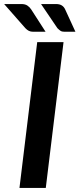

<svg xmlns="http://www.w3.org/2000/svg" viewBox="-58 -932 394 952"><path d="M0 0ZM169 0 257 -723H126.5L38.5 0ZM219 -912H145.5L226.5 -792.5C232.2 -786.8 237.3 -782.4 242 -779.2C246.7 -776.1 253.3 -774.5 262 -774.5H316L265 -885.5C261.3 -893.8 255.8 -900.3 248.5 -905C241.2 -909.7 231.3 -912 219 -912ZM47.5 -912H-37.5L67.5 -792.5C73.2 -786.5 79 -782 85 -779C91 -776 98.3 -774.5 107 -774.5H168L96.5 -885.5C91.2 -893.5 84.8 -899.9 77.2 -904.8C69.8 -909.6 59.8 -912 47.5 -912Z"/></svg>

Font: Lato
Style: Bold Italic
Weight: 700
Italic angle: -7°
Designer: Lukasz Dziedzic
Foundry: tyPoland Lukasz Dziedzic
Version: Version 2.007; 2014-02-27